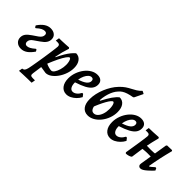

<svg xmlns="http://www.w3.org/2000/svg" viewBox="2 -1538 2568 2568"><g transform="rotate(45 1285.5 -254.0)"><path d="M272 -133 284 -131 298 -106Q258 -48 216.5 -19Q175 10 127 10Q77 10 45.5 -18.5Q14 -47 14 -93Q14 -130 35 -160Q56 -190 107 -224L179 -273Q203 -290 215 -308Q227 -326 227 -349Q227 -386 187 -386Q165 -386 138.5 -373Q112 -360 74 -325L61 -327L48 -352Q87 -410 129.5 -438.5Q172 -467 219 -467Q270 -467 300.5 -441Q331 -415 331 -371Q331 -334 310 -303.5Q289 -273 239 -239L167 -189Q119 -158 119 -114Q119 -94 129.5 -83Q140 -72 158 -72Q181 -72 207.5 -86Q234 -100 272 -133Z M328 185Q352 182 363.5 168.5Q375 155 384 119Q388 102 395 63.5Q402 25 410.5 -26Q419 -77 427.5 -131Q436 -185 442.5 -234Q449 -283 453.5 -317Q458 -351 458 -361Q458 -381 448.5 -390Q439 -399 418 -399H381L390 -451Q412 -451 443.5 -452Q475 -453 509 -455Q543 -457 572 -459L583 -445Q550 -347 530 -240L536 -238Q566 -301 592 -344.5Q618 -388 643 -418.5Q668 -449 694 -471Q749 -471 782 -428Q815 -385 815 -313Q815 -256 795.5 -199.5Q776 -143 743 -96.5Q710 -50 670 -22.5Q630 5 590 5L494 -10L475 126Q471 154 480 164.5Q489 175 517 175H559L560 181L551 229Q518 229 476.5 230Q435 231 393.5 232.5Q352 234 319 236ZM675 -370Q661 -370 635.5 -334.5Q610 -299 580 -237.5Q550 -176 519 -99Q543 -87 572.5 -79Q602 -71 622 -71Q644 -71 664 -100Q684 -129 697 -174.5Q710 -220 710 -267Q710 -294 705 -317.5Q700 -341 692 -355.5Q684 -370 675 -370Z M1200 -381Q1200 -338 1175.5 -304Q1151 -270 1098 -241.5Q1045 -213 958 -185Q957 -134 974.5 -103.5Q992 -73 1023 -73Q1052 -73 1079.5 -94.5Q1107 -116 1127 -154L1144 -153L1171 -118Q1152 -81 1122 -51.5Q1092 -22 1057.5 -5Q1023 12 988 12Q928 12 892 -34.5Q856 -81 856 -160Q856 -219 876.5 -275Q897 -331 931.5 -375Q966 -419 1010 -444.5Q1054 -470 1101 -470Q1148 -470 1174 -447Q1200 -424 1200 -381ZM1068 -392Q1044 -392 1022.5 -372Q1001 -352 985 -318Q969 -284 962 -240Q1036 -264 1069.5 -291.5Q1103 -319 1103 -353Q1103 -392 1068 -392Z M1390 9Q1326 9 1290.5 -37Q1255 -83 1255 -167Q1255 -216 1266.5 -269Q1278 -322 1299.5 -374Q1321 -426 1349.5 -472Q1378 -518 1412 -553Q1449 -593 1484 -616.5Q1519 -640 1552 -656.5Q1585 -673 1616.5 -692.5Q1648 -712 1678 -744L1714 -726L1716 -720L1661 -606L1649 -594Q1596 -585 1559 -573Q1522 -561 1496.5 -544.5Q1471 -528 1453 -506Q1408 -458 1383.5 -379.5Q1359 -301 1359 -208Q1359 -137 1376 -102.5Q1393 -68 1427 -68Q1458 -68 1483 -93Q1508 -118 1522.5 -161.5Q1537 -205 1537 -258Q1537 -288 1532.5 -312.5Q1528 -337 1520 -351Q1512 -365 1503 -365Q1491 -365 1473.5 -344Q1456 -323 1435 -285.5Q1414 -248 1392 -199.5Q1370 -151 1351 -98L1346 -253L1370 -249Q1416 -337 1451 -387Q1486 -437 1523 -466Q1579 -466 1611 -423.5Q1643 -381 1643 -307Q1643 -247 1622 -190Q1601 -133 1565 -88Q1529 -43 1483.5 -17Q1438 9 1390 9Z M2028 -381Q2028 -338 2003.5 -304Q1979 -270 1926 -241.5Q1873 -213 1786 -185Q1785 -134 1802.5 -103.5Q1820 -73 1851 -73Q1880 -73 1907.5 -94.5Q1935 -116 1955 -154L1972 -153L1999 -118Q1980 -81 1950 -51.5Q1920 -22 1885.5 -5Q1851 12 1816 12Q1756 12 1720 -34.5Q1684 -81 1684 -160Q1684 -219 1704.5 -275Q1725 -331 1759.5 -375Q1794 -419 1838 -444.5Q1882 -470 1929 -470Q1976 -470 2002 -447Q2028 -424 2028 -381ZM1896 -392Q1872 -392 1850.5 -372Q1829 -352 1813 -318Q1797 -284 1790 -240Q1864 -264 1897.5 -291.5Q1931 -319 1931 -353Q1931 -392 1896 -392Z M2112 8 2101 -5Q2110 -59 2119 -116Q2128 -173 2136 -224Q2144 -275 2148.5 -311Q2153 -347 2154 -358Q2156 -379 2147 -389Q2138 -399 2116 -399H2080L2088 -451Q2117 -451 2167.5 -453Q2218 -455 2269 -459L2279 -444Q2266 -395 2255 -349Q2244 -303 2236 -259.5Q2228 -216 2222 -172L2201 -24Q2201 -18 2186 -10Q2171 -2 2150.5 3Q2130 8 2112 8ZM2185 -189 2197 -266Q2227 -266 2256 -265Q2285 -264 2314 -264Q2341 -264 2364 -266Q2387 -268 2423 -273L2413 -199L2312 -200Q2305 -200 2284.5 -199Q2264 -198 2237 -195Q2210 -192 2185 -189ZM2538 -142 2553 -110Q2511 -66 2480.5 -39Q2450 -12 2428.5 0Q2407 12 2389 12Q2368 12 2357 -3Q2346 -18 2350 -39L2416 -447L2426 -459L2517 -462L2526 -451Q2500 -351 2481.5 -265Q2463 -179 2449 -94L2453 -91Q2457 -91 2463 -94.5Q2469 -98 2482.5 -109.5Q2496 -121 2522 -144Z"/></g></svg>

Font: Alegreya SemiBold
Style: Italic
Weight: 600
Italic angle: -7°
Designer: Juan Pablo del Peral
Foundry: Huerta Tipografica
Version: Version 2.009